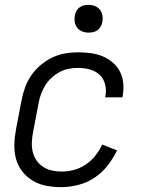

<svg xmlns="http://www.w3.org/2000/svg" viewBox="-20 -757 590 789"><path d="M232 12Q201 12 171 6.5Q141 1 115.5 -14Q90 -29 72 -52Q54 -75 46 -103.5Q38 -132 39 -163.5Q40 -195 46 -227L69 -347Q74 -373 83.5 -399Q93 -425 109 -448Q125 -471 147.5 -490Q170 -509 195.5 -521Q221 -533 248 -537.5Q275 -542 301 -542Q327 -542 353 -538.5Q379 -535 402 -525.5Q425 -516 443.5 -500Q462 -484 473 -462.5Q484 -441 486.5 -415Q489 -389 484 -362L483 -357H412L413 -361Q418 -386 412 -410Q406 -434 389.5 -449.5Q373 -465 349.5 -471.5Q326 -478 301 -478Q283 -478 263.5 -474.5Q244 -471 226 -461.5Q208 -452 192.5 -438Q177 -424 166.5 -407Q156 -390 149 -371.5Q142 -353 139 -335L116 -215Q112 -194 111 -173Q110 -152 114.5 -133Q119 -114 130 -98Q141 -82 157 -71.5Q173 -61 192.5 -56.5Q212 -52 233 -52Q258 -52 283 -58.5Q308 -65 331 -80Q354 -95 371.5 -117Q389 -139 400 -163L461 -139Q445 -106 422 -76.5Q399 -47 368 -26.5Q337 -6 301.5 3Q266 12 232 12ZM344 -623Q330 -623 317.5 -628Q305 -633 297 -643.5Q289 -654 287 -668Q285 -682 288 -696Q290 -705 295 -713.5Q300 -722 308 -727.5Q316 -733 325.5 -735Q335 -737 344 -737Q358 -737 370.5 -732Q383 -727 391 -716.5Q399 -706 401 -692Q403 -678 400 -664Q398 -655 393 -646.5Q388 -638 380 -632.5Q372 -627 362.5 -625Q353 -623 344 -623Z"/></svg>

Font: Lode Term
Style: Italic
Weight: 400
Italic angle: -11°
Monospace: yes
Designer: Belleve Invis
Foundry: Belleve Invis
Version: Version 29.2.0